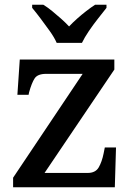

<svg xmlns="http://www.w3.org/2000/svg" viewBox="-20 -786 556 806"><path d="M35 0V-40L327 -476H174Q138 -476 125.5 -457Q113 -438 102 -398L100 -388H53L63 -536H460V-494L167 -60H348Q381 -60 394.5 -83.5Q408 -107 415 -142L420 -167H467L462 0ZM218 -606Q208 -629 189 -655.5Q170 -682 150.5 -708Q131 -734 115 -753V-766H162Q180 -755 199 -739.5Q218 -724 236.5 -707.5Q255 -691 270 -675Q285 -691 303.5 -707.5Q322 -724 342 -739.5Q362 -755 379 -766H427V-753Q412 -734 391.5 -708Q371 -682 353 -655.5Q335 -629 324 -606Z"/></svg>

Font: Noto Serif Thai Medium
Style: Regular
Weight: 500
Version: Version 2.001